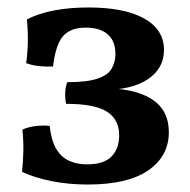

<svg xmlns="http://www.w3.org/2000/svg" viewBox="-20 -486 509 514"><path d="M215 8Q164 8 118.5 -1Q73 -10 39 -26Q42 -54 42.5 -82.5Q43 -111 40 -139Q55 -146 75.5 -148.5Q96 -151 113 -149Q117 -111 130 -88.5Q143 -66 164 -56Q185 -46 213 -46Q258 -46 278.5 -67Q299 -88 299 -124Q299 -166 266.5 -187Q234 -208 157 -208Q154 -221 154.5 -237Q155 -253 160 -266Q213 -266 241 -275.5Q269 -285 279 -302.5Q289 -320 289 -341Q289 -376 268.5 -394Q248 -412 209 -412Q169 -412 149 -389.5Q129 -367 122 -308Q104 -307 85 -309Q66 -311 50 -317Q54 -344 54.5 -374Q55 -404 52 -434Q83 -450 124.5 -458Q166 -466 217 -466Q313 -466 366 -436.5Q419 -407 419 -352Q419 -303 376 -274Q333 -245 253 -245V-250Q341 -250 386.5 -220.5Q432 -191 432 -132Q432 -68 377 -30Q322 8 215 8Z"/></svg>

Font: Vollkorn SemiBold
Style: Regular
Weight: 600
Designer: Friedrich Althausen
Foundry: Friedrich Althausen
Version: Version 5.000